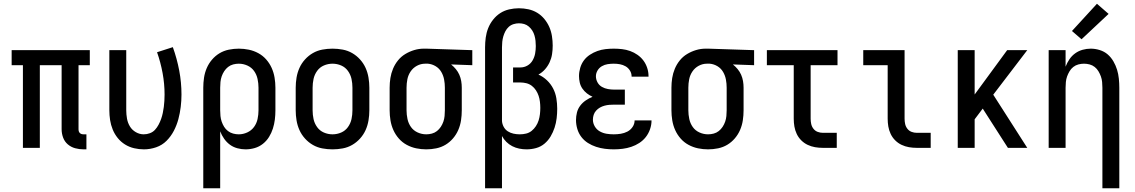

<svg xmlns="http://www.w3.org/2000/svg" viewBox="-20 -787 6040 1022"><path d="M425 8Q402 8 380 2Q358 -4 341 -18.5Q324 -33 316 -54.5Q308 -76 308 -99V-440H192V0H102V-440H42V-520H458V-440H398V-99Q398 -93 399.5 -88Q401 -83 405 -79Q409 -75 414 -73.5Q419 -72 425 -72H440V8Z M746 8Q720 8 694 2Q668 -4 645.5 -18Q623 -32 606.5 -52.5Q590 -73 580 -97.5Q570 -122 566 -148Q562 -174 562 -200V-520H652V-200Q652 -178 656 -155.5Q660 -133 671.5 -114Q683 -95 703 -83.5Q723 -72 745 -72Q762 -72 778 -78Q794 -84 805 -96Q816 -108 824 -123Q832 -138 837.5 -153.5Q843 -169 846.5 -185.5Q850 -202 852 -218Q854 -234 855 -250.5Q856 -267 856 -284Q856 -341 845.5 -398Q835 -455 816 -509L900 -536Q922 -475 934 -411.5Q946 -348 946 -284Q946 -251 942 -218Q938 -185 929.5 -153Q921 -121 905.5 -91Q890 -61 866.5 -37.5Q843 -14 811 -3Q779 8 746 8Z M1062 215V-320Q1062 -347 1066 -373.5Q1070 -400 1080.5 -424.5Q1091 -449 1108.5 -469.5Q1126 -490 1148.5 -503.5Q1171 -517 1197.5 -522.5Q1224 -528 1251 -528Q1278 -528 1304.5 -522.5Q1331 -517 1355 -504Q1379 -491 1397 -470.5Q1415 -450 1426 -425.5Q1437 -401 1441.5 -374Q1446 -347 1446 -320V-200Q1446 -175 1443 -150.5Q1440 -126 1432.5 -102.5Q1425 -79 1412 -58Q1399 -37 1379.5 -21.5Q1360 -6 1336 1Q1312 8 1287 8Q1265 8 1243 2Q1221 -4 1203.5 -17Q1186 -30 1173 -48.5Q1160 -67 1152 -88V215ZM1251 -72Q1274 -72 1296 -82Q1318 -92 1332 -111Q1346 -130 1351 -153.5Q1356 -177 1356 -200V-320Q1356 -343 1351 -366.5Q1346 -390 1332.5 -409Q1319 -428 1297 -438Q1275 -448 1251 -448Q1236 -448 1221 -444Q1206 -440 1194 -430.5Q1182 -421 1173.5 -408Q1165 -395 1160 -380.5Q1155 -366 1153.5 -350.5Q1152 -335 1152 -320V-200Q1152 -185 1153.5 -169.5Q1155 -154 1160 -139.5Q1165 -125 1173 -112Q1181 -99 1193.5 -89.5Q1206 -80 1221 -76Q1236 -72 1251 -72Z M1750 8Q1723 8 1696 3Q1669 -2 1645.5 -15.5Q1622 -29 1603.5 -49.5Q1585 -70 1574 -94.5Q1563 -119 1558.5 -146Q1554 -173 1554 -200V-320Q1554 -347 1558.5 -374Q1563 -401 1574 -425.5Q1585 -450 1603.5 -470.5Q1622 -491 1645.5 -504.5Q1669 -518 1696 -523Q1723 -528 1750 -528Q1777 -528 1804 -523Q1831 -518 1854.5 -504.5Q1878 -491 1896.5 -470.5Q1915 -450 1926 -425.5Q1937 -401 1941.5 -374Q1946 -347 1946 -320V-200Q1946 -173 1941.5 -146Q1937 -119 1926 -94.5Q1915 -70 1896.5 -49.5Q1878 -29 1854.5 -15.5Q1831 -2 1804 3Q1777 8 1750 8ZM1750 -72Q1774 -72 1796 -81.5Q1818 -91 1832 -110.5Q1846 -130 1851 -153Q1856 -176 1856 -200V-320Q1856 -344 1851 -367Q1846 -390 1832 -409.5Q1818 -429 1796 -438.5Q1774 -448 1750 -448Q1726 -448 1704 -438.5Q1682 -429 1668 -409.5Q1654 -390 1649 -367Q1644 -344 1644 -320V-200Q1644 -176 1649 -153Q1654 -130 1668 -110.5Q1682 -91 1704 -81.5Q1726 -72 1750 -72Z M2249 8Q2222 8 2195.5 2.5Q2169 -3 2145 -16Q2121 -29 2103 -49.5Q2085 -70 2074 -94.5Q2063 -119 2058.5 -146Q2054 -173 2054 -200V-320Q2054 -346 2058 -371.5Q2062 -397 2072 -421Q2082 -445 2098.5 -465.5Q2115 -486 2137.5 -499.5Q2160 -513 2185 -520.5Q2210 -528 2236 -528Q2239 -528 2242.5 -528Q2246 -528 2250 -528L2494 -520V-440L2381 -444Q2395 -433 2406.5 -419Q2418 -405 2425 -389Q2432 -373 2435 -355.5Q2438 -338 2438 -320V-200Q2438 -173 2434 -146.5Q2430 -120 2419.5 -95.5Q2409 -71 2391.5 -50.5Q2374 -30 2351.5 -16.5Q2329 -3 2302.5 2.5Q2276 8 2249 8ZM2249 -72Q2264 -72 2279 -76Q2294 -80 2306 -89.5Q2318 -99 2326.5 -112Q2335 -125 2340 -139.5Q2345 -154 2346.5 -169.5Q2348 -185 2348 -200V-320Q2348 -342 2344 -363.5Q2340 -385 2329 -404Q2318 -423 2299 -434.5Q2280 -446 2258 -448H2250Q2248 -448 2246.5 -448Q2245 -448 2243 -448Q2220 -448 2199.5 -437Q2179 -426 2166 -407Q2153 -388 2148.5 -365.5Q2144 -343 2144 -320V-200Q2144 -177 2149 -153.5Q2154 -130 2167.5 -111Q2181 -92 2203 -82Q2225 -72 2249 -72Z M2562 215V-535Q2562 -561 2565.5 -587Q2569 -613 2578.5 -637Q2588 -661 2604.5 -682Q2621 -703 2642.5 -717Q2664 -731 2690 -737Q2716 -743 2742 -743Q2742 -743 2742 -743Q2742 -743 2742 -743Q2768 -743 2793 -737.5Q2818 -732 2839.5 -719Q2861 -706 2877.5 -686Q2894 -666 2904 -643Q2914 -620 2918 -594.5Q2922 -569 2922 -544Q2922 -521 2918.5 -498.5Q2915 -476 2905.5 -455.5Q2896 -435 2881 -418Q2866 -401 2846 -390Q2871 -379 2891.5 -359.5Q2912 -340 2924.5 -315.5Q2937 -291 2941.5 -263.5Q2946 -236 2946 -208Q2946 -183 2943 -157.5Q2940 -132 2932 -107.5Q2924 -83 2911 -61Q2898 -39 2878.5 -22.5Q2859 -6 2834 1Q2809 8 2783 8Q2763 8 2743.5 4Q2724 0 2706.5 -9Q2689 -18 2675 -32Q2661 -46 2652 -63V215ZM2747 -72Q2764 -72 2780.5 -76Q2797 -80 2810 -90.5Q2823 -101 2832.5 -115.5Q2842 -130 2847 -146Q2852 -162 2854 -179Q2856 -196 2856 -213Q2856 -229 2854 -245.5Q2852 -262 2847 -277Q2842 -292 2833 -306Q2824 -320 2811 -330Q2798 -340 2782 -344Q2766 -348 2750 -348H2711V-428H2750Q2770 -428 2787.5 -438Q2805 -448 2815 -465.5Q2825 -483 2828.5 -502.5Q2832 -522 2832 -542Q2832 -556 2830.5 -570Q2829 -584 2825 -598Q2821 -612 2813.5 -624Q2806 -636 2795 -645.5Q2784 -655 2770.5 -659Q2757 -663 2742 -663Q2742 -663 2742 -663Q2742 -663 2742 -663Q2728 -663 2713.5 -658.5Q2699 -654 2688 -644Q2677 -634 2670 -620.5Q2663 -607 2659 -593Q2655 -579 2653.5 -564.5Q2652 -550 2652 -535V-147V-143Q2653 -127 2661 -112Q2669 -97 2683 -88Q2697 -79 2713.5 -75.5Q2730 -72 2747 -72Z M3247 8Q3223 8 3199.5 5Q3176 2 3153 -5.5Q3130 -13 3109.5 -26Q3089 -39 3074.5 -58Q3060 -77 3053 -100.5Q3046 -124 3046 -148Q3046 -168 3051 -188Q3056 -208 3068.5 -224.5Q3081 -241 3098 -252.5Q3115 -264 3134 -272Q3118 -279 3104 -290Q3090 -301 3080 -315.5Q3070 -330 3066 -347.5Q3062 -365 3062 -382Q3062 -404 3068.5 -426Q3075 -448 3088 -465.5Q3101 -483 3120 -495.5Q3139 -508 3160 -515.5Q3181 -523 3203 -525.5Q3225 -528 3247 -528Q3269 -528 3291 -525.5Q3313 -523 3334 -515.5Q3355 -508 3373.5 -495Q3392 -482 3405 -464.5Q3418 -447 3425 -425.5Q3432 -404 3432 -382Q3432 -381 3432 -380.5Q3432 -380 3432 -379H3342Q3342 -379 3342 -379.5Q3342 -380 3342 -380Q3342 -397 3333 -411.5Q3324 -426 3310 -434Q3296 -442 3280 -445Q3264 -448 3247 -448Q3231 -448 3214.5 -445.5Q3198 -443 3183.5 -434.5Q3169 -426 3160.5 -411.5Q3152 -397 3152 -381Q3152 -364 3160.5 -348.5Q3169 -333 3184 -324.5Q3199 -316 3216 -313Q3233 -310 3250 -310H3306V-230H3250Q3237 -230 3224 -229Q3211 -228 3198 -224.5Q3185 -221 3173.5 -214.5Q3162 -208 3153 -198Q3144 -188 3140 -175.5Q3136 -163 3136 -150Q3136 -131 3146 -114Q3156 -97 3173 -87.5Q3190 -78 3209 -75Q3228 -72 3247 -72Q3266 -72 3284.5 -75Q3303 -78 3319.5 -86.5Q3336 -95 3347 -111Q3358 -127 3358 -146Q3358 -146 3358 -146Q3358 -146 3358 -146H3448Q3448 -146 3448 -145.5Q3448 -145 3448 -145Q3448 -122 3440 -99Q3432 -76 3417.5 -57.5Q3403 -39 3383 -26Q3363 -13 3340.5 -5.5Q3318 2 3294.5 5Q3271 8 3247 8Z M3749 8Q3722 8 3695.5 2.5Q3669 -3 3645 -16Q3621 -29 3603 -49.5Q3585 -70 3574 -94.5Q3563 -119 3558.5 -146Q3554 -173 3554 -200V-320Q3554 -346 3558 -371.5Q3562 -397 3572 -421Q3582 -445 3598.5 -465.5Q3615 -486 3637.5 -499.5Q3660 -513 3685 -520.5Q3710 -528 3736 -528Q3739 -528 3742.5 -528Q3746 -528 3750 -528L3994 -520V-440L3881 -444Q3895 -433 3906.5 -419Q3918 -405 3925 -389Q3932 -373 3935 -355.5Q3938 -338 3938 -320V-200Q3938 -173 3934 -146.5Q3930 -120 3919.5 -95.5Q3909 -71 3891.5 -50.5Q3874 -30 3851.5 -16.5Q3829 -3 3802.5 2.5Q3776 8 3749 8ZM3749 -72Q3764 -72 3779 -76Q3794 -80 3806 -89.5Q3818 -99 3826.5 -112Q3835 -125 3840 -139.5Q3845 -154 3846.5 -169.5Q3848 -185 3848 -200V-320Q3848 -342 3844 -363.5Q3840 -385 3829 -404Q3818 -423 3799 -434.5Q3780 -446 3758 -448H3750Q3748 -448 3746.5 -448Q3745 -448 3743 -448Q3720 -448 3699.5 -437Q3679 -426 3666 -407Q3653 -388 3648.5 -365.5Q3644 -343 3644 -320V-200Q3644 -177 3649 -153.5Q3654 -130 3667.5 -111Q3681 -92 3703 -82Q3725 -72 3749 -72Z M4360 0Q4339 0 4318.5 -3.5Q4298 -7 4279 -16Q4260 -25 4245 -40Q4230 -55 4221 -74Q4212 -93 4208.5 -113.5Q4205 -134 4205 -155V-440H4062V-520H4438V-440H4295V-155Q4295 -141 4298 -127Q4301 -113 4310 -101.5Q4319 -90 4332.5 -85Q4346 -80 4360 -80H4434V0Z M4860 0Q4839 0 4818.5 -3.5Q4798 -7 4779 -16Q4760 -25 4745 -40Q4730 -55 4721 -74Q4712 -93 4708.5 -113.5Q4705 -134 4705 -155V-440H4575V-520H4795V-155Q4795 -141 4798 -127Q4801 -113 4810 -101.5Q4819 -90 4832.5 -85Q4846 -80 4860 -80H4934V0Z M5078 0V-520H5168V-284L5341 -520H5448L5267 -283L5448 0H5345L5327 -28L5211 -209L5168 -152V0Z M5848 215V-320Q5848 -335 5846.5 -350.5Q5845 -366 5840 -380Q5835 -394 5827 -407.5Q5819 -421 5807 -430.5Q5795 -440 5780 -444Q5765 -448 5750 -448Q5735 -448 5720 -444Q5705 -440 5693 -430.5Q5681 -421 5673 -407.5Q5665 -394 5660 -380Q5655 -366 5653.5 -350.5Q5652 -335 5652 -320V0H5562V-520H5652V-432Q5660 -453 5672.5 -471.5Q5685 -490 5703 -503Q5721 -516 5742.5 -522Q5764 -528 5786 -528Q5810 -528 5834 -520.5Q5858 -513 5876 -497.5Q5894 -482 5906.5 -460.5Q5919 -439 5926 -416Q5933 -393 5935.5 -368.5Q5938 -344 5938 -320V215ZM5737 -578 5686 -622 5819 -767 5881 -713Z"/></svg>

Font: Iosevka SS04 Medium
Style: Regular
Weight: 500
Monospace: yes
Designer: Belleve Invis
Foundry: Belleve Invis
Version: Version 19.0.0; ttfautohint (v1.8.4)